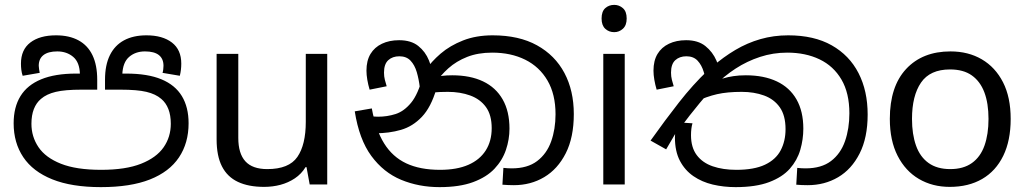

<svg xmlns="http://www.w3.org/2000/svg" viewBox="-20 -757 4222 788"><path d="M394 11Q274 11 194.5 -21Q115 -53 75.5 -112Q36 -171 36 -251Q36 -317 64 -362.5Q92 -408 149 -431.5Q206 -455 292 -455H315L308 -452Q307 -501 280.5 -523.5Q254 -546 215 -546Q178 -546 158.5 -531Q139 -516 139 -487Q139 -482 140.5 -472.5Q142 -463 143 -458L73 -446Q69 -458 67.5 -470.5Q66 -483 66 -496Q66 -553 104.5 -582.5Q143 -612 210 -612Q264 -612 302 -591.5Q340 -571 359.5 -530.5Q379 -490 379 -430V-389H314Q247 -389 209 -380Q171 -371 148 -351Q129 -335 119 -309.5Q109 -284 109 -249Q109 -196 138 -153Q167 -110 230 -85Q293 -60 395 -60Q496 -60 559 -85Q622 -110 651.5 -152.5Q681 -195 681 -249Q681 -284 671 -309.5Q661 -335 642 -351Q619 -371 581 -380Q543 -389 475 -389H411V-430Q411 -490 431 -530.5Q451 -571 489 -591.5Q527 -612 581 -612Q647 -612 685.5 -582.5Q724 -553 724 -496Q724 -483 722.5 -470.5Q721 -458 718 -446L647 -458Q649 -463 650 -472.5Q651 -482 651 -487Q651 -516 632 -531Q613 -546 575 -546Q536 -546 510 -523.5Q484 -501 482 -452L478 -455H498Q586 -455 642.5 -431.5Q699 -408 726.5 -362.5Q754 -317 754 -251Q754 -170 714.5 -111Q675 -52 595.5 -20.5Q516 11 394 11Z M1323 -536V0H1251L1238 -71H1234Q1217 -43 1190 -25Q1163 -7 1131 1.5Q1099 10 1064 10Q1000 10 956.5 -10.5Q913 -31 891 -74Q869 -117 869 -185V-536H958V-191Q958 -127 987 -95Q1016 -63 1077 -63Q1166 -63 1200.5 -113Q1235 -163 1235 -257V-536Z M1784 11Q1699 11 1626.5 -19Q1554 -49 1504 -117Q1454 -185 1436 -300L1506 -312Q1522 -224 1556.5 -168.5Q1591 -113 1647.5 -86.5Q1704 -60 1786 -60Q1855 -60 1902 -80.5Q1949 -101 1973.5 -139.5Q1998 -178 1998 -231Q1998 -285 1974.5 -317.5Q1951 -350 1910 -365Q1869 -380 1818 -380Q1784 -380 1758 -377.5Q1732 -375 1706 -368L1711 -420Q1730 -429 1760 -438.5Q1790 -448 1836 -448Q1910 -448 1962.5 -423Q2015 -398 2043 -349Q2071 -300 2071 -229Q2071 -185 2056.5 -142Q2042 -99 2009.5 -64.5Q1977 -30 1921.5 -9.5Q1866 11 1784 11ZM2089 3Q2076 3 2065.5 2.5Q2055 2 2042 1L2046 -68Q2052 -67 2063.5 -66.5Q2075 -66 2080 -66Q2145 -66 2184.5 -96Q2224 -126 2242 -176.5Q2260 -227 2260 -288Q2260 -370 2227 -426.5Q2194 -483 2135.5 -512Q2077 -541 2000 -541Q1942 -541 1897.5 -523.5Q1853 -506 1820 -476.5Q1787 -447 1763 -410L1771 -392Q1749 -317 1711.5 -277.5Q1674 -238 1625.5 -224Q1577 -210 1521 -210Q1511 -210 1495.5 -212.5Q1480 -215 1468 -221L1469 -286Q1483 -282 1501.5 -280Q1520 -278 1532 -278Q1569 -278 1603.5 -289Q1638 -300 1667 -335Q1696 -370 1715 -443L1725 -467Q1750 -504 1788.5 -537Q1827 -570 1880.5 -591Q1934 -612 2002 -612Q2110 -612 2184 -571Q2258 -530 2296.5 -457.5Q2335 -385 2335 -289Q2335 -193 2302 -128Q2269 -63 2213.5 -30Q2158 3 2089 3ZM1618 -592Q1667 -592 1696.5 -568.5Q1726 -545 1740.5 -509Q1755 -473 1758 -434L1703 -398Q1699 -432 1690.5 -461Q1682 -490 1665 -508Q1648 -526 1619 -526Q1591 -526 1573.5 -510Q1556 -494 1556 -459Q1556 -443 1559.5 -429.5Q1563 -416 1567 -403L1497 -389Q1491 -409 1487.5 -429.5Q1484 -450 1484 -467Q1484 -508 1500.5 -535.5Q1517 -563 1547.5 -577.5Q1578 -592 1618 -592Z M2544 -536V0H2456V-536ZM2501 -737Q2521 -737 2536.5 -723.5Q2552 -710 2552 -681Q2552 -653 2536.5 -639Q2521 -625 2501 -625Q2479 -625 2464 -639Q2449 -653 2449 -681Q2449 -710 2464 -723.5Q2479 -737 2501 -737Z M2999 11Q2950 11 2905.5 0.5Q2861 -10 2826 -34Q2791 -58 2770.5 -97Q2750 -136 2750 -193Q2750 -204 2751.5 -220.5Q2753 -237 2759 -255L2822 -251Q2819 -241 2817.5 -228.5Q2816 -216 2816 -202Q2816 -152 2839.5 -120.5Q2863 -89 2905 -74.5Q2947 -60 3002 -60Q3075 -60 3119.5 -81Q3164 -102 3184 -140Q3204 -178 3204 -227Q3204 -283 3180.5 -316.5Q3157 -350 3116 -365Q3075 -380 3024 -380Q2965 -380 2923 -370.5Q2881 -361 2831 -338L2918 -424Q2931 -430 2949 -435.5Q2967 -441 2990 -444.5Q3013 -448 3041 -448Q3115 -448 3168 -423Q3221 -398 3249 -349Q3277 -300 3277 -229Q3277 -185 3264.5 -142Q3252 -99 3221.5 -64.5Q3191 -30 3136.5 -9.5Q3082 11 2999 11ZM3295 3Q3282 3 3270.5 2.5Q3259 2 3248 1L3252 -68Q3258 -67 3269 -66.5Q3280 -66 3286 -66Q3351 -66 3390.5 -96Q3430 -126 3448 -177.5Q3466 -229 3466 -292Q3466 -375 3433.5 -430.5Q3401 -486 3343.5 -513.5Q3286 -541 3211 -541Q3153 -541 3099.5 -523.5Q3046 -506 2999 -475.5Q2952 -445 2913 -405L2900 -391Q2874 -361 2852 -334.5Q2830 -308 2810.5 -283Q2791 -258 2771 -230L2759 -221L2714 -144L2650 -180Q2709 -263 2766.5 -336.5Q2824 -410 2885 -468L2903 -483Q2949 -523 2998 -552Q3047 -581 3101 -596.5Q3155 -612 3215 -612Q3321 -612 3393.5 -571Q3466 -530 3503.5 -457Q3541 -384 3541 -287Q3541 -192 3508 -127Q3475 -62 3419.5 -29.5Q3364 3 3295 3ZM2796 -592Q2845 -592 2875 -568Q2905 -544 2920.5 -508Q2936 -472 2939 -434L2881 -398Q2877 -432 2868.5 -461Q2860 -490 2843 -508Q2826 -526 2797 -526Q2769 -526 2751.5 -510Q2734 -494 2734 -459Q2734 -443 2737.5 -429.5Q2741 -416 2745 -403L2675 -389Q2669 -409 2665.5 -429.5Q2662 -450 2662 -467Q2662 -508 2678.5 -535.5Q2695 -563 2725.5 -577.5Q2756 -592 2796 -592Z M4128 -269Q4128 -180 4097.5 -117.5Q4067 -55 4011 -22.5Q3955 10 3878 10Q3807 10 3751.5 -22.5Q3696 -55 3664 -117.5Q3632 -180 3632 -269Q3632 -402 3699 -474Q3766 -546 3881 -546Q3954 -546 4009.5 -513.5Q4065 -481 4096.5 -419.5Q4128 -358 4128 -269ZM3723 -269Q3723 -206 3739.5 -159.5Q3756 -113 3791 -88Q3826 -63 3880 -63Q3934 -63 3969 -88Q4004 -113 4020.5 -159.5Q4037 -206 4037 -269Q4037 -333 4020 -378Q4003 -423 3968.5 -447.5Q3934 -472 3879 -472Q3797 -472 3760 -418Q3723 -364 3723 -269Z"/></svg>

Font: lsinhala05
Style: Book
Weight: 400
Designer: Jelle Bosma - Monotype Design Team
Foundry: Monotype Imaging Inc.
Version: Version 2.003